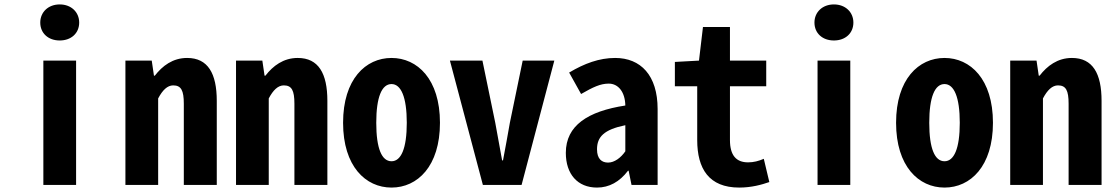

<svg xmlns="http://www.w3.org/2000/svg" viewBox="-20 -836 5040 868"><path d="M176 0H324V-562H176ZM250 -653C302 -653 338 -686 338 -734C338 -781 302 -816 250 -816C198 -816 162 -781 162 -734C162 -686 198 -653 250 -653Z M547 0H695V-391C715 -429 737 -450 763 -450C799 -450 811 -427 811 -367V0H960V-380C960 -504 920 -574 826 -574C761 -574 714 -538 680 -494H676L666 -562H547Z M1047 0H1195V-391C1215 -429 1237 -450 1263 -450C1299 -450 1311 -427 1311 -367V0H1460V-380C1460 -504 1420 -574 1326 -574C1261 -574 1214 -538 1180 -494H1176L1166 -562H1047Z M1750 12C1867 12 1969 -84 1969 -281C1969 -478 1867 -574 1750 -574C1633 -574 1531 -478 1531 -281C1531 -84 1633 12 1750 12ZM1750 -107C1706 -107 1681 -164 1681 -281C1681 -397 1706 -456 1750 -456C1793 -456 1819 -397 1819 -281C1819 -164 1793 -107 1750 -107Z M2163 0H2338L2486 -562H2343L2285 -281C2275 -224 2265 -168 2254 -111H2250C2240 -168 2229 -224 2219 -281L2161 -562H2014Z M2679 12C2734 12 2781 -14 2819 -64H2822L2835 0H2953V-343C2953 -496 2876 -574 2761 -574C2689 -574 2622 -549 2553 -508L2607 -411C2661 -442 2694 -458 2732 -458C2776 -458 2806 -419 2807 -359C2638 -333 2538 -269 2538 -145C2538 -49 2591 12 2679 12ZM2729 -101C2701 -101 2679 -117 2679 -161C2679 -217 2710 -250 2807 -270V-152C2787 -123 2758 -101 2729 -101Z M3322 12C3377 12 3424 -1 3458 -13L3433 -118C3410 -108 3387 -102 3362 -102C3308 -102 3280 -134 3280 -203V-446H3444V-562H3280V-714H3158L3140 -562L3031 -556V-446H3132V-203C3132 -73 3185 12 3322 12Z M3676 0H3824V-562H3676ZM3750 -653C3802 -653 3838 -686 3838 -734C3838 -781 3802 -816 3750 -816C3698 -816 3662 -781 3662 -734C3662 -686 3698 -653 3750 -653Z M4250 12C4367 12 4469 -84 4469 -281C4469 -478 4367 -574 4250 -574C4133 -574 4031 -478 4031 -281C4031 -84 4133 12 4250 12ZM4250 -107C4206 -107 4181 -164 4181 -281C4181 -397 4206 -456 4250 -456C4293 -456 4319 -397 4319 -281C4319 -164 4293 -107 4250 -107Z M4547 0H4695V-391C4715 -429 4737 -450 4763 -450C4799 -450 4811 -427 4811 -367V0H4960V-380C4960 -504 4920 -574 4826 -574C4761 -574 4714 -538 4680 -494H4676L4666 -562H4547Z"/></svg>

Font: Noto Sans Mono CJK SC
Style: Bold
Weight: 700
Designer: Ryoko NISHIZUKA 西塚涼子 (kana, bopomofo & ideographs); Paul D. Hunt (Latin, Greek & Cyrillic); Sandoll Communications 산돌커뮤니
Foundry: Adobe
Version: Version 2.004;hotconv 1.0.118;makeotfexe 2.5.65603